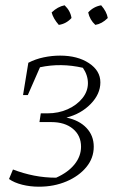

<svg xmlns="http://www.w3.org/2000/svg" viewBox="-20 -697 442 725"><path d="M127 8Q94 8 64 0.5Q34 -7 14 -21L29 -57Q68 -42 108.5 -34Q149 -26 192 -26Q237 -46 261.5 -76.5Q286 -107 286 -143Q286 -185 255.5 -210.5Q225 -236 174 -236H129L134 -269H159Q201 -269 235.5 -284.5Q270 -300 291 -326Q312 -352 312 -383Q312 -413 293 -441Q210 -460 131 -443L85 -338H67L87 -460Q114 -474 145 -480.5Q176 -487 207 -487Q273 -487 316 -458.5Q359 -430 359 -386Q359 -342 322.5 -304.5Q286 -267 231 -253Q279 -243 306.5 -214Q334 -185 334 -143Q334 -100 306 -66Q278 -32 231 -12Q184 8 127 8ZM224 -677Q246 -656 250 -629Q230 -607 202 -603Q181 -627 175 -650Q198 -672 224 -677ZM362 -677Q383 -653 387 -629Q365 -607 340 -603Q319 -622 313 -650Q333 -672 362 -677Z"/></svg>

Font: Piazzolla ExtraLight
Style: Italic
Weight: 200
Italic angle: -11.3°
Designer: Juan Pablo del Peral
Foundry: Huerta Tipografica
Version: Version 1.330